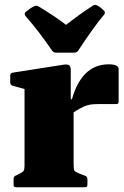

<svg xmlns="http://www.w3.org/2000/svg" viewBox="-20 -786 520 806"><path d="M417 -741Q423 -735 418 -726Q393 -696 364.5 -656Q336 -616 308 -573Q302 -565 292 -565H215Q205 -565 199 -573Q171 -614 141.5 -652.5Q112 -691 86 -720Q81 -729 87 -735Q95 -742 105 -749Q115 -756 124 -760Q133 -764 142 -759Q183 -734 214 -713Q245 -692 271 -671H243Q269 -691 300.5 -714.5Q332 -738 371 -763Q380 -768 388 -763Q396 -759 403 -753.5Q410 -748 417 -741ZM83 0V-308H289V0ZM478 -359Q478 -349 468 -349H390Q372 -349 359.5 -347Q347 -345 335 -340Q319 -333 303.5 -323.5Q288 -314 275 -304L277 -349Q286 -390 301 -421.5Q316 -453 336 -474Q356 -495 381 -505.5Q406 -516 436 -516Q478 -516 478 -496ZM47 0Q37 0 37 -10V-35Q37 -45 46 -49L55 -53Q75 -63 79 -68.5Q83 -74 83 -93V-180H289V-97Q289 -75 292.5 -69.5Q296 -64 314 -57L338 -48Q347 -44 347 -35V-10Q347 0 337 0ZM83 -308V-462L103 -407L33 -426Q23 -429 23 -439V-469Q23 -479 33 -481L244 -514Q262 -517 269.5 -512.5Q277 -508 277 -493V-373L289 -358V-308Z"/></svg>

Font: Hahmlet Black
Style: Regular
Weight: 900
Version: Version 1.002